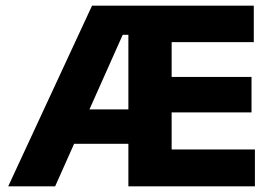

<svg xmlns="http://www.w3.org/2000/svg" viewBox="-20 -659 962 679"><path d="M9 0 305.5 -639H463.5L462.5 -536H414L175 0ZM172 -150.5V-272H459.5V-150.5ZM479.5 0V-130.5H881.5V0ZM434 0V-639H587V0ZM523.5 -261.5V-387H869.5V-261.5ZM479.5 -510V-639H877.5V-510Z"/></svg>

Font: Anek Gujarati Medium
Style: Bold
Weight: 700
Version: Version 1.003